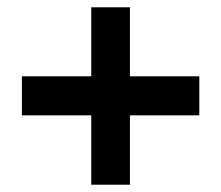

<svg xmlns="http://www.w3.org/2000/svg" viewBox="-20 -552 606 526"><path d="M230 -46V-236H40V-343H230V-532H336V-343H526V-236H336V-46Z"/></svg>

Font: Geist SemBd
Style: Regular
Weight: 400
Designer: Basement.studio, Andrés Briganti, Mateo Zaragoza
Foundry: Basement.studio, Vercel, Andrés Briganti, Guido Ferreyra, Mateo Zaragoza
Version: Version 1.401